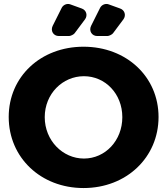

<svg xmlns="http://www.w3.org/2000/svg" viewBox="-20 -942 845 970"><path d="M393 -899 335 -920C319 -926 300 -918 292 -903L246 -811C234 -786 250 -760 277 -760H329C337 -760 353 -768 357 -774L410 -845C424 -865 416 -891 393 -899ZM587 -899 529 -920C513 -926 494 -918 486 -903L440 -811C428 -786 444 -760 471 -760H523C531 -760 547 -768 551 -774L604 -845C618 -865 610 -891 587 -899ZM402 -706C186 -706 24 -555 24 -351C24 -146 186 8 402 8C619 8 781 -147 781 -351C781 -554 619 -706 402 -706ZM404 -557C512 -557 598 -468 598 -350C598 -232 512 -141 404 -141C297 -141 206 -232 206 -350C206 -468 296 -557 404 -557Z"/></svg>

Font: Trueno
Style: RoundBd
Weight: 700
Designer: Julieta Ulanovsky, Jasper
Foundry: Julieta Ulanovsky, Cannot Into Space Fonts
Version: Version 3.001